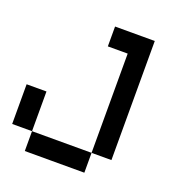

<svg xmlns="http://www.w3.org/2000/svg" viewBox="-139 -894 944 1010"><g transform="rotate(20 333.5 -389.0)"><path d="M444.4 0H111.1V-111.1H444.4ZM555.6 -777.8V-111.1H444.4V-666.7H333.3V-777.8ZM111.1 -111.1H0V-333.3H111.1Z"/></g></svg>

Font: Pixeloid Mono
Style: Regular
Weight: 400
Monospace: yes
Designer: GGBotNet
Foundry: GGBotNet
Version: 0.5